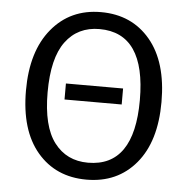

<svg xmlns="http://www.w3.org/2000/svg" viewBox="-51 -750 795 813"><g transform="rotate(5 346.0 -344.0)"><path d="M346 -700Q477 -700 555.5 -606.5Q634 -513 634 -343Q634 -175 555.5 -81.5Q477 12 346 12Q215 12 136.5 -80.5Q58 -173 58 -342Q58 -509 137 -604.5Q216 -700 346 -700ZM346 -628Q254 -628 202 -558Q150 -488 150 -342Q150 -198 202.5 -129Q255 -60 346 -60Q542 -60 542 -343Q542 -628 346 -628ZM467 -386V-318H224V-386Z"/></g></svg>

Font: FiraGO Book
Style: Regular
Weight: 350
Designer: bBox Type
Foundry: bBox Type GmbH
Version: Version 1.001;PS 001.001;hotconv 1.0.88;makeotf.lib2.5.64775